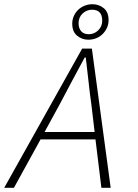

<svg xmlns="http://www.w3.org/2000/svg" viewBox="-32 -889 652 909"><path d="M250 -394 179 -264H416L401 -391Q393 -447 387 -504.5Q381 -562 374 -617H369Q337 -559 309 -505.5Q281 -452 250 -394ZM-12 0 357 -659H403L492 0H448L420 -229H160L34 0ZM386 -701Q356 -701 333 -720Q310 -739 310 -777Q310 -796 317.5 -813Q325 -830 338 -842.5Q351 -855 368.5 -862Q386 -869 406 -869Q436 -869 459 -850.5Q482 -832 482 -794Q482 -774 474.5 -757.5Q467 -741 454 -728Q441 -715 423.5 -708Q406 -701 386 -701ZM388 -727Q414 -727 433 -745.5Q452 -764 452 -791Q452 -843 404 -843Q378 -843 359 -825Q340 -807 340 -779Q340 -755 352.5 -741Q365 -727 388 -727Z"/></svg>

Font: Source Code Pro Light
Style: Italic
Weight: 300
Italic angle: -11°
Monospace: yes
Designer: Paul D. Hunt, Teo Tuominen
Foundry: Adobe Systems Incorporated
Version: Version 1.050;PS 1.000;hotconv 16.6.51;makeotf.lib2.5.65220